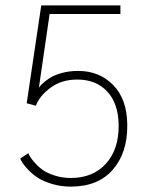

<svg xmlns="http://www.w3.org/2000/svg" viewBox="-20 -680 558 712"><path d="M85 -112Q87.5 -105.5 92.8 -97Q98 -88.5 111.2 -74Q124.5 -59.5 141 -48.2Q157.5 -37 184.5 -28.5Q211.5 -20 242.5 -20Q325 -20 373 -73.2Q421 -126.5 420 -216Q419 -296.5 377.5 -340.8Q336 -385 266.5 -385Q208.5 -385 167.8 -355Q127 -325 113 -288L79 -297L133 -660H426.5V-628H164L124 -353.5Q126 -359 135.5 -368.2Q145 -377.5 161.8 -389Q178.5 -400.5 207.2 -408.8Q236 -417 269.5 -417Q349 -417 400.2 -364.2Q451.5 -311.5 452 -216Q453 -114 398.5 -51Q344 12 242.5 12Q205.5 12 173.2 2.2Q141 -7.5 121.2 -20.2Q101.5 -33 85.8 -49.2Q70 -65.5 64 -75.2Q58 -85 55 -92Z"/></svg>

Font: League Spartan ExtraLight
Style: Regular
Weight: 200
Foundry: The League of Moveable Type
Version: Version 2.002